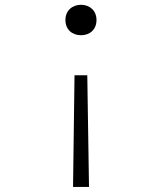

<svg xmlns="http://www.w3.org/2000/svg" viewBox="-20 -532 660 782"><path d="M283.5 -225.5 277.5 229.5H342.5L335.5 -225.5ZM246.5 -450.5C246.5 -411 274.5 -388.5 310 -388.5C345 -388.5 373 -411 373 -450.5C373 -489 345 -512.5 310 -512.5C274.5 -512.5 246.5 -489 246.5 -450.5Z"/></svg>

Font: Monaspace Argon ExtraLight
Style: Regular
Weight: 200
Designer: Riley Cran & the Lettermatic Team
Foundry: Lettermatic
Version: Version 1.000 (Monaspace Argon)